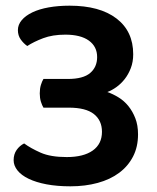

<svg xmlns="http://www.w3.org/2000/svg" viewBox="-20 -642 552 676"><path d="M449 -451Q449 -424 440.5 -402Q432 -380 419 -363.5Q406 -347 390 -335.5Q374 -324 358 -318Q378 -311 397.5 -299Q417 -287 432 -268.5Q447 -250 456.5 -225.5Q466 -201 466 -169Q466 -125 448.5 -91Q431 -57 399.5 -33.5Q368 -10 324 2Q280 14 228 14Q181 14 144 7Q107 0 81 -12.5Q55 -25 41.5 -42Q28 -59 28 -78Q28 -99 38.5 -114Q49 -129 65 -137Q88 -120 123 -104.5Q158 -89 215 -89Q274 -89 306.5 -112Q339 -135 339 -178Q339 -218 310.5 -240.5Q282 -263 222 -263H133Q128 -271 124 -284Q120 -297 120 -313Q120 -330 124 -343Q128 -356 133 -364H219Q273 -364 297.5 -385Q322 -406 322 -441Q322 -478 293 -499Q264 -520 210 -520Q165 -520 132 -507.5Q99 -495 76 -480Q63 -489 53 -503Q43 -517 43 -536Q43 -555 56.5 -571Q70 -587 94 -598.5Q118 -610 151.5 -616Q185 -622 225 -622Q331 -622 390 -577Q449 -532 449 -451Z"/></svg>

Font: Baloo 2 Latin SemiBold
Style: Regular
Weight: 400
Designer: Sarang Kulkarni and Ek Type
Foundry: Ek Type
Version: Version 1.001